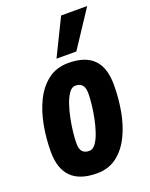

<svg xmlns="http://www.w3.org/2000/svg" viewBox="-149 -867 744 955"><g transform="rotate(-20 223.0 -389.5)"><path d="M196 10Q16 10 16 -169Q16 -239 28.5 -307Q41 -375 68.5 -431Q96 -487 140.5 -521Q185 -555 248 -555Q337 -555 381 -511Q425 -467 425 -375Q425 -304 412.5 -235.5Q400 -167 372.5 -111.5Q345 -56 301.5 -23Q258 10 196 10ZM198 -108Q217 -108 232 -128.5Q247 -149 258 -181.5Q269 -214 276.5 -251.5Q284 -289 287.5 -323.5Q291 -358 291 -381Q290 -413 277 -425Q264 -437 243 -437Q224 -437 209 -416Q194 -395 183 -362.5Q172 -330 164.5 -292.5Q157 -255 153.5 -221.5Q150 -188 150 -166Q150 -133 163 -120.5Q176 -108 198 -108ZM201 -595 296 -789H434L306 -595Z"/></g></svg>

Font: Georama SemiCondensed
Style: Bold Italic
Weight: 700
Width: 4
Italic angle: -9°
Designer: Jean-Baptiste Levee
Foundry: Production Type
Version: Version 1.000